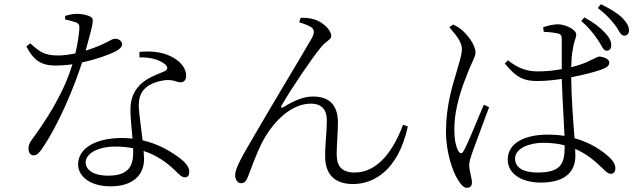

<svg xmlns="http://www.w3.org/2000/svg" viewBox="-20 -849 3040 917"><path d="M616 -141V-121C616 -61 598 -10 497 -10C424 -10 389 -39 389 -74C389 -111 439 -149 532 -149C562 -149 590 -146 616 -141ZM646 -575C692 -576 734 -567 763 -546C783 -532 786 -517 762 -507C726 -492 682 -476 652 -447C620 -415 603 -380 603 -325C603 -283 609 -235 613 -187C597 -189 580 -190 563 -190C434 -190 353 -139 353 -64C353 -9 407 41 509 41C608 41 668 -8 668 -89L666 -128C727 -108 776 -74 818 -33C835 -17 847 -2 863 -2C878 -2 884 -13 884 -29C884 -50 868 -75 823 -105C784 -133 729 -163 661 -179C654 -240 644 -307 643 -336C642 -373 648 -403 672 -426C695 -449 732 -461 768 -466C809 -470 823 -456 843 -456C860 -456 869 -468 869 -488C869 -524 840 -563 782 -586C743 -602 694 -606 646 -601ZM291 -756C306 -753 325 -748 340 -743C357 -737 360 -730 359 -709C357 -683 350 -635 340 -594C316 -589 286 -584 257 -584C188 -584 167 -605 124 -642L106 -627C139 -565 172 -536 245 -536C271 -536 299 -538 326 -542C281 -394 193 -265 133 -183C121 -167 116 -154 116 -139C116 -124 123 -107 140 -107C157 -107 167 -120 179 -136C262 -256 337 -441 372 -551C439 -565 498 -587 529 -602C539 -607 563 -620 563 -637C563 -650 551 -664 529 -664C510 -664 491 -639 389 -607C427 -745 430 -759 414 -768C397 -778 369 -783 346 -783C329 -783 308 -778 291 -773Z M1409 -743C1427 -737 1454 -728 1468 -718C1480 -708 1484 -694 1470 -668C1432 -601 1282 -353 1190 -194C1138 -105 1103 -45 1103 -13C1103 13 1118 26 1131 26C1147 26 1155 17 1163 -2C1177 -35 1196 -95 1227 -159C1277 -261 1367 -354 1464 -354C1523 -354 1541 -318 1541 -274C1541 -216 1532 -155 1533 -102C1533 -10 1585 30 1666 30C1759 30 1880 -28 1928 -245L1905 -253C1860 -133 1786 -25 1674 -25C1612 -25 1588 -56 1588 -111C1588 -156 1594 -219 1594 -265C1593 -346 1555 -388 1474 -388C1432 -388 1386 -370 1333 -337C1325 -331 1319 -337 1325 -345C1367 -420 1471 -573 1511 -621C1535 -653 1562 -658 1562 -677C1562 -707 1521 -744 1482 -756C1465 -762 1436 -765 1416 -764Z M2833 -662C2853 -634 2860 -608 2875 -607C2888 -606 2898 -613 2899 -629C2901 -649 2892 -669 2869 -693C2847 -717 2818 -740 2771 -766L2756 -749C2792 -718 2814 -689 2833 -662ZM2916 -731C2936 -706 2943 -680 2959 -679C2973 -678 2983 -686 2984 -701C2985 -721 2975 -740 2951 -765C2927 -787 2898 -805 2850 -829L2835 -811C2874 -781 2894 -759 2916 -731ZM2126 -719C2163 -676 2187 -646 2186 -612C2185 -582 2172 -548 2159 -500C2141 -440 2110 -344 2110 -219C2110 -121 2143 -26 2168 11C2181 32 2194 48 2210 48C2226 48 2234 38 2234 23C2234 0 2221 -31 2221 -60C2221 -77 2228 -98 2238 -127C2251 -164 2297 -285 2316 -337L2291 -349C2268 -298 2214 -159 2193 -126C2185 -113 2177 -115 2170 -126C2158 -148 2150 -177 2150 -234C2150 -339 2191 -443 2212 -497C2237 -560 2251 -578 2251 -598C2251 -638 2207 -688 2189 -703C2172 -718 2164 -722 2144 -732ZM2677 -155V-150C2677 -67 2659 -25 2547 -25C2485 -25 2440 -45 2440 -92C2440 -141 2510 -167 2573 -167C2612 -167 2646 -163 2677 -155ZM2577 -697C2604 -696 2628 -693 2646 -689C2659 -685 2663 -679 2663 -660V-519C2628 -512 2588 -508 2547 -508C2486 -508 2444 -531 2406 -561L2391 -546C2446 -477 2485 -462 2545 -462C2583 -462 2624 -466 2663 -472C2666 -381 2673 -271 2676 -200C2651 -204 2625 -206 2596 -206C2490 -206 2405 -168 2405 -87C2405 -17 2474 23 2563 23C2683 23 2728 -32 2728 -105L2727 -138C2780 -115 2820 -82 2858 -45C2873 -30 2884 -19 2898 -19C2912 -19 2919 -30 2919 -46C2919 -64 2907 -83 2888 -100C2858 -127 2804 -167 2724 -189C2718 -268 2709 -376 2708 -480C2767 -491 2818 -505 2848 -515C2877 -526 2890 -534 2890 -551C2890 -568 2860 -578 2843 -579C2834 -579 2823 -571 2788 -555C2772 -547 2744 -537 2708 -528C2709 -561 2711 -590 2716 -615C2723 -660 2732 -666 2732 -685C2732 -707 2681 -733 2644 -733C2623 -733 2594 -726 2574 -719Z"/></svg>

Font: Noto Serif CJK KR Light
Style: Regular
Weight: 300
Designer: Ryoko NISHIZUKA 西塚涼子 (kana & ideographs); Frank Grießhammer (Latin, Greek & Cyrillic); Wenlong ZHANG 张文龙 (bopomofo); San
Foundry: Adobe
Version: Version 2.001;hotconv 1.1.0;makeotfexe 2.6.0